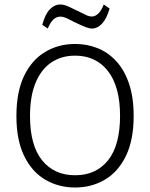

<svg xmlns="http://www.w3.org/2000/svg" viewBox="-20 -823 667 854"><path d="M314 11Q240.5 11 181.2 -23.8Q122 -58.5 87.5 -129.2Q53 -200 53 -307Q53 -414.5 87.2 -485.5Q121.5 -556.5 180.8 -592Q240 -627.5 314 -627.5Q367 -627.5 414 -608.8Q461 -590 497 -551Q533 -512 553.8 -451.2Q574.5 -390.5 574.5 -307Q574.5 -200 540 -129.2Q505.5 -58.5 446.5 -23.8Q387.5 11 314 11ZM314 -43.5Q407.5 -43.5 460.8 -110.2Q514 -177 514 -308Q514 -437.5 460.5 -506.5Q407 -575.5 314 -575.5Q253 -575.5 208 -545Q163 -514.5 138.2 -454.8Q113.5 -395 113.5 -307Q113.5 -176.5 167.2 -110Q221 -43.5 314 -43.5ZM390 -696Q377.5 -696 360.5 -702.5Q343.5 -709 309.5 -725.5Q290 -736 278.8 -741Q267.5 -746 260.8 -747.5Q254 -749 248 -749Q214 -749 192.5 -696L168 -712.5Q180.5 -759 201.2 -781Q222 -803 248 -803Q257 -803 265 -801Q278.5 -798 321 -776.5Q360 -757 367.5 -754Q378 -749.5 388.5 -749.5Q403 -749.5 416.8 -762.2Q430.5 -775 441.5 -803L467.5 -785Q454.5 -739.5 433.8 -717.8Q413 -696 390 -696Z"/></svg>

Font: Betina Sans Light
Style: Regular
Weight: 300
Designer: Jonathan Pinhorn (font) & Cristiano Sobral (main changes)
Version: Version 2.001;October 6, 2020;FontCreator 13.0.0.2681 64-bit